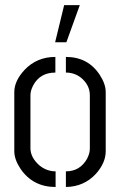

<svg xmlns="http://www.w3.org/2000/svg" viewBox="-20 -746 479 767"><path d="M200.2 -577.1 236.3 -725.6H298.8L245.1 -577.1ZM37.1 -141.6V-377.9Q37.1 -422.9 78.1 -466.8Q127 -518.6 201.2 -518.6V-456.1Q139.6 -456.1 112.3 -404.3Q101.6 -383.8 101.6 -365.2V-154.3Q101.6 -117.2 136.7 -85.9Q166 -61.5 202.1 -61.5V1Q111.3 1 61.5 -72.3Q37.1 -109.4 37.1 -141.6ZM243.2 1V-61.5Q299.8 -61.5 328.1 -112.3Q338.9 -133.8 338.9 -152.3V-365.2Q338.9 -406.2 303.7 -435.5Q277.3 -456.1 243.2 -456.1V-518.6Q332 -518.6 378.9 -446.3Q402.3 -410.2 402.3 -377.9V-141.6Q402.3 -95.7 363.3 -51.8Q315.4 0 243.2 1Z"/></svg>

Font: Post No Bills Jaffna Medium
Style: Regular
Weight: 500
Designer: Kosala Senevirathne, Siva Puranthara, Lasantha Premarathna, Tharique Azeez
Foundry: Mooniak
Version: Version 1.220 ; ttfautohint (v1.6)